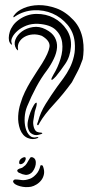

<svg xmlns="http://www.w3.org/2000/svg" viewBox="-20 -750 370 766"><path d="M263 -563Q260 -524 240.5 -495.5Q221 -467 203 -445Q201 -443 194.5 -436.5Q188 -430 186 -432Q183 -433 187 -440.5Q191 -448 193 -452Q211 -481 221.5 -515.5Q232 -550 228 -580Q224 -610 202 -631Q180 -652 132 -655Q106 -656 85.5 -648Q65 -640 50.5 -627.5Q36 -615 29.5 -602Q23 -589 26 -580Q28 -574 27.5 -572.5Q27 -571 25.5 -572Q24 -573 22 -575.5Q20 -578 19 -580Q15 -587 15 -598.5Q15 -610 19 -623Q23 -636 32 -648.5Q41 -661 55 -671Q87 -694 125 -694.5Q163 -695 194.5 -678.5Q226 -662 246 -631.5Q266 -601 263 -563ZM267 -422Q233 -375 195 -334Q157 -293 138 -260Q136 -256 134 -252.5Q132 -249 130 -251Q127 -252 128.5 -256.5Q130 -261 132 -266Q141 -301 162 -335Q183 -369 208 -404Q220 -420 233.5 -438.5Q247 -457 258 -478.5Q269 -500 275 -526Q281 -552 278 -582Q274 -622 249 -651.5Q224 -681 189.5 -696Q155 -711 115 -709Q75 -707 41 -685Q35 -680 34 -681Q32 -685 37 -690Q48 -706 74.5 -717.5Q101 -729 134.5 -729.5Q168 -730 204.5 -717Q241 -704 273 -670Q289 -653 298 -633Q307 -613 310.5 -592Q314 -571 313.5 -550.5Q313 -530 310 -514Q299 -482 287 -460Q275 -438 267 -422ZM127 -203Q135 -204 133 -202L130 -199Q111 -191 90.5 -199.5Q70 -208 60 -234Q51 -260 52.5 -287Q54 -314 62 -338Q69 -362 79.5 -383.5Q90 -405 102 -425Q114 -445 126 -463Q138 -481 148 -497Q174 -539 177.5 -563Q181 -587 147 -607Q128 -614 110 -612.5Q92 -611 78 -603Q64 -595 56.5 -582Q49 -569 52 -553Q53 -547 50 -550Q47 -553 45 -555Q34 -573 41.5 -592Q49 -611 67.5 -624.5Q86 -638 111.5 -642Q137 -646 162 -633Q188 -620 198.5 -601Q209 -582 207.5 -560.5Q206 -539 194.5 -515Q183 -491 167 -469Q144 -439 124.5 -402.5Q105 -366 88 -325Q80 -305 78.5 -282Q77 -259 82 -239.5Q87 -220 98.5 -209Q110 -198 127 -203ZM115 -242Q120 -227 128 -224Q136 -221 142 -221Q147 -221 148.5 -219Q150 -217 144 -215Q140 -214 133 -212Q126 -210 118.5 -211.5Q111 -213 103.5 -218.5Q96 -224 92 -238Q88 -250 91.5 -268Q95 -286 101.5 -302.5Q108 -319 115 -330.5Q122 -342 126 -340Q127 -339 126.5 -333.5Q126 -328 124 -321.5Q122 -315 120 -308.5Q118 -302 118 -299Q115 -281 113 -269Q111 -257 115 -242ZM104 -5Q82 -1 60 -7Q38 -13 33 -23Q31 -26 33.5 -30Q36 -34 41 -34Q50 -34 56 -33Q62 -32 68 -31.5Q74 -31 81.5 -32Q89 -33 100 -37Q111 -41 123.5 -54Q136 -67 141 -88Q141 -91 145 -91Q149 -91 151 -88Q158 -70 155.5 -56Q153 -42 145 -31.5Q137 -21 125.5 -14Q114 -7 104 -5ZM105 -60Q93 -51 81 -52.5Q69 -54 58 -60Q56 -60 53.5 -62Q51 -64 49 -67Q48 -69 49.5 -71.5Q51 -74 53 -75Q58 -78 63.5 -79Q69 -80 74 -85Q82 -90 86.5 -97.5Q91 -105 94.5 -111Q98 -117 100.5 -120.5Q103 -124 108 -123Q118 -120 121 -112Q124 -104 122.5 -94Q121 -84 116 -74.5Q111 -65 105 -60ZM62 -115Q67 -120 73 -122Q79 -124 81 -122Q84 -119 82 -112.5Q80 -106 75 -101Q71 -97 66 -95.5Q61 -94 58 -96Q56 -98 56.5 -104Q57 -110 62 -115Z"/></svg>

Font: mr_AkronimG
Style: Regular
Weight: 400
Version: Version 1.002 April 14, 2020